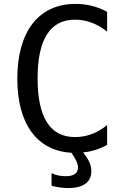

<svg xmlns="http://www.w3.org/2000/svg" viewBox="-20 -762 642 975"><path d="M361.3 -662.1C421.4 -662.1 476.6 -639.6 523.9 -601.1V-702.1C473.6 -729 421.4 -742.2 363.8 -742.2C176.3 -742.2 67.9 -602.1 67.9 -362.8C67.9 -132.8 168 3.9 342.8 13.7C367.2 49.3 376 70.3 376 88.9C376 116.7 356.4 132.8 313.5 132.8C289.6 132.8 261.7 127.9 241.7 117.2V181.2C270.5 189 298.8 192.9 326.7 192.9C404.3 192.9 443.8 162.1 443.8 107.4C443.8 75.2 430.7 47.4 401.4 12.2C444.3 7.8 484.9 -4.9 523.9 -25.9V-127C476.6 -87.4 420.4 -65.9 361.3 -65.9C234.4 -65.9 170.9 -165.5 170.9 -363.8C170.9 -564 235.4 -662.1 361.3 -662.1Z"/></svg>

Font: Hack
Style: Regular
Weight: 400
Monospace: yes
Designer: Christopher Simpkins
Foundry: Christopher Simpkins
Version: Version 2.010